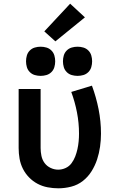

<svg xmlns="http://www.w3.org/2000/svg" viewBox="-20 -1012 640 1040"><path d="M296 8Q267 8 238 2.5Q209 -3 183.5 -16.5Q158 -30 137.5 -51Q117 -72 104 -98Q91 -124 86 -152.5Q81 -181 81 -210V-530H200V-210Q200 -189 204.5 -167.5Q209 -146 221.5 -129Q234 -112 254 -102.5Q274 -93 295 -93Q316 -93 335.5 -102Q355 -111 367.5 -128Q380 -145 387.5 -164.5Q395 -184 399.5 -204.5Q404 -225 406 -246Q408 -267 408 -288Q408 -346 397 -403Q386 -460 366 -514L478 -548Q501 -486 514 -420.5Q527 -355 527 -288Q527 -253 522 -217.5Q517 -182 506 -148.5Q495 -115 476 -84.5Q457 -54 429 -32Q401 -10 366 -1Q331 8 296 8ZM400 -601Q384 -601 368.5 -605.5Q353 -610 341.5 -621.5Q330 -633 325.5 -648.5Q321 -664 321 -680Q321 -696 325.5 -711.5Q330 -727 341.5 -738.5Q353 -750 368.5 -754.5Q384 -759 400 -759Q416 -759 431.5 -754.5Q447 -750 458.5 -738.5Q470 -727 474.5 -711.5Q479 -696 479 -680Q479 -664 474.5 -648.5Q470 -633 458.5 -621.5Q447 -610 431.5 -605.5Q416 -601 400 -601ZM200 -601Q184 -601 168.5 -605.5Q153 -610 141.5 -621.5Q130 -633 125.5 -648.5Q121 -664 121 -680Q121 -696 125.5 -711.5Q130 -727 141.5 -738.5Q153 -750 168.5 -754.5Q184 -759 200 -759Q216 -759 231.5 -754.5Q247 -750 258.5 -738.5Q270 -727 274.5 -711.5Q279 -696 279 -680Q279 -664 274.5 -648.5Q270 -633 258.5 -621.5Q247 -610 231.5 -605.5Q216 -601 200 -601ZM280 -788 220 -842 360 -992 440 -918Z"/></svg>

Font: Iosevka Curly Extended
Style: Bold
Weight: 700
Width: 7
Monospace: yes
Designer: Belleve Invis
Foundry: Belleve Invis
Version: Version 11.1.0; ttfautohint (v1.8.3)